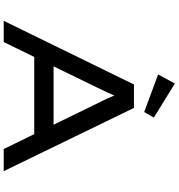

<svg xmlns="http://www.w3.org/2000/svg" viewBox="16 -976 960 1032"><g transform="rotate(90 496.0 -460.0)"><path d="M92 0 434 -700H560L900 0H781L546 -482Q537 -501 528 -519Q519 -537 510.5 -555Q502 -573 494 -593Q486 -613 478 -637L510 -638Q501 -614 492.5 -593Q484 -572 475 -553Q466 -534 457 -515.5Q448 -497 439 -478L206 0ZM241 -164 284 -268H699L716 -164ZM582 -755 380 -830 429 -920 612 -807Z"/></g></svg>

Font: Lexend Zetta
Style: Regular
Weight: 400
Designer: Bonnie Shaver-Troup, Thomas Jockin
Foundry: Lexend
Version: Version 1.007